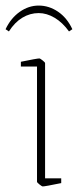

<svg xmlns="http://www.w3.org/2000/svg" viewBox="-44 -660 280 690"><path d="M89 -7V-421H31V-438Q89 -450 98 -450Q100 -450 109 -443Q118 -436 118 -433V-19H176V-2Q118 10 109 10Q107 10 98 3Q89 -4 89 -7ZM-24 -555Q-5 -595 27 -617.5Q59 -640 95 -640Q132 -640 164.5 -618Q197 -596 216 -555L204 -547Q181 -579 152.5 -596Q124 -613 95 -613Q64 -613 36.5 -596.5Q9 -580 -12 -547Z"/></svg>

Font: Grenze Thin
Style: Regular
Weight: 250
Designer: Renata Polastri
Foundry: Omnibus-Type
Version: Version 1.002; ttfautohint (v1.8)